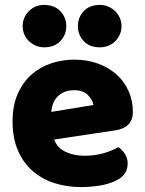

<svg xmlns="http://www.w3.org/2000/svg" viewBox="-20 -743 590 779"><path d="M309 16Q250 16 199.5 -0.5Q149 -17 111.5 -50Q74 -83 52.5 -133Q31 -183 31 -250Q31 -316 52.5 -363.5Q74 -411 109 -441.5Q144 -472 189 -486.5Q234 -501 281 -501Q334 -501 377.5 -485Q421 -469 452.5 -441Q484 -413 501.5 -374Q519 -335 519 -289Q519 -255 500 -237Q481 -219 447 -214L200 -177Q211 -144 245 -127.5Q279 -111 323 -111Q364 -111 400.5 -121.5Q437 -132 460 -146Q476 -136 487 -118Q498 -100 498 -80Q498 -35 456 -13Q424 4 384 10Q344 16 309 16ZM281 -377Q257 -377 239.5 -369Q222 -361 211 -348.5Q200 -336 194.5 -320.5Q189 -305 188 -289L359 -317Q356 -337 337 -357Q318 -377 281 -377ZM72 -637Q72 -672 97 -697.5Q122 -723 159 -723Q201 -723 225 -697.5Q249 -672 249 -637Q249 -602 225 -576.5Q201 -551 159 -551Q141 -551 125 -558Q109 -565 97 -576.5Q85 -588 78.5 -603.5Q72 -619 72 -637ZM296 -637Q296 -672 319.5 -697.5Q343 -723 385 -723Q404 -723 420 -716Q436 -709 448 -697Q460 -685 466.5 -669.5Q473 -654 473 -637Q473 -602 448 -576.5Q423 -551 385 -551Q343 -551 319.5 -576.5Q296 -602 296 -637Z"/></svg>

Font: Baloo Paaji
Style: Regular
Weight: 400
Designer: Shuchita Grover and Ek Type
Foundry: Ek Type
Version: Version 1.007;PS 1.000;hotconv 1.0.88;makeotf.lib2.5.647800